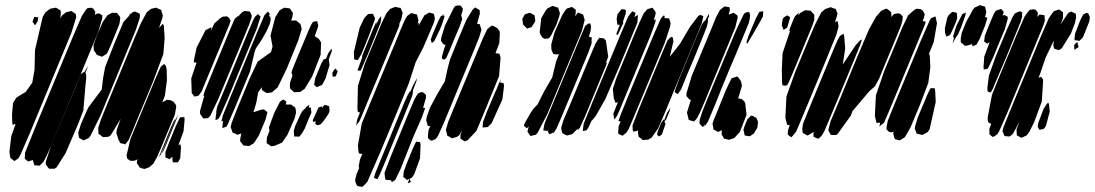

<svg xmlns="http://www.w3.org/2000/svg" viewBox="-20 -546 4283 751"><path d="M624 -397 619 -335 578 -225 514 -72 495 -25 483 2 470 19 465 17 451 14 444 2 435 -26 437 -39 452 -81 413 -17 404 -11 390 -10H382L376 -15L365 -23V-29L364 -46L375 -79L401 -143L500 -382L530 -453L554 -498L570 -511L581 -514L590 -516L606 -509L611 -507L612 -501L617 -485L614 -472L602 -437L617 -453L621 -445ZM259 -417 100 -33 61 57 53 72 44 79 36 84 30 79 21 72 19 64 17 46 24 -13 41 -61 37 -60 29 -58 28 -67 27 -98 31 -143 37 -153 43 -163 52 -169 81 -187 106 -222 115 -272 117 -351 147 -480 158 -498 170 -507 177 -512 194 -515 199 -516 209 -510 217 -505 218 -496 216 -474 222 -485 238 -498 251 -501 259 -503 268 -497 277 -491 278 -478ZM365 -423 193 -8 166 56 150 87 135 102 124 101H115L112 93L109 81V80L98 83L90 86L83 80L77 75V69L78 51L123 -60L262 -395L300 -483L316 -508L322 -514L337 -516L345 -512L353 -500L351 -488L358 -492L367 -494L380 -486V-475ZM512 -431 373 -94 334 -15 327 -6 314 0 307 3 299 -1 289 -7 288 -13 286 -27 297 -62 325 -125 378 -196 383 -239 391 -283 427 -375 463 -460 484 -483 487 -489 491 -494V-491L498 -498L509 -501L517 -497L527 -492V-477ZM447 -452 415 -373 403 -346 398 -336 379 -324 374 -326 359 -331 355 -338 347 -349 346 -371 359 -407 382 -460 400 -486 418 -496H429L438 -495L445 -486L450 -479V-471ZM127 -462 117 -447 112 -454 107 -461 112 -474 114 -480 130 -478ZM664 -98 613 25 595 67 580 94 564 108 553 112 545 115 534 112 526 109 520 99 515 92 517 78V75L514 80L503 83H490L478 75L475 62L490 -2L584 -229L600 -266L609 -285L622 -296L629 -288L632 -273L633 -233L625 -172L615 -146L628 -153L633 -156L647 -154L659 -148L669 -134V-126ZM313 -198 306 -114 286 -62 237 52 202 108 193 114H181H172L167 108L159 97V87L179 26L274 -202L296 -256L311 -266L312 -265L315 -273L325 -288L320 -276L314 -261L317 -254V-238ZM670 -79 629 22 618 47 613 53 618 40 631 8 666 -78 678 -98ZM685 73 676 89H661H656L655 83L654 68V67L643 77L635 73L627 70V64V49L640 15L667 -51L680 -78L684 -87L701 -88L702 -77L698 -33L678 22L685 18L688 29ZM648 -36 630 8 608 60 601 69 604 62 615 35 646 -42 660 -73 665 -80 663 -72Z M1019 -79 992 -15 973 14 955 25 941 24 932 23 924 12 919 6 920 -5 924 -24 915 -21 909 -19 898 -24 890 -27 885 -41 882 -49 886 -65 907 -119 957 -240 988 -305 1027 -333 1040 -342 1043 -353 1046 -364 1044 -375 1038 -407 1057 -479 1074 -506 1092 -516 1106 -514 1114 -513 1121 -502 1126 -495 1124 -482 1119 -465 1132 -466H1138L1149 -457L1155 -452L1158 -442L1160 -432L1147 -389L1101 -276L1066 -204L1044 -185L1033 -183L1023 -182L1005 -193L1004 -199V-205L990 -185L982 -142L971 -106V-107L1002 -117L1012 -118L1019 -113L1026 -107L1024 -99ZM955 -451 834 -159 803 -94 794 -84 783 -83H775L770 -90L763 -100L762 -111L779 -171L775 -172L777 -177L781 -190L803 -244L878 -426L898 -472L910 -483L911 -481L927 -498L936 -503L948 -502L957 -501L961 -494L965 -484L963 -475ZM1022 -423 1002 -388 981 -357 976 -344 968 -309 958 -267 900 -127 870 -58 866 -51 856 -47 850 -45V-51L852 -70L853 -74L851 -73L846 -71L847 -76L852 -95L883 -171L988 -425L1014 -486L1028 -501L1035 -492L1032 -482H1037L1039 -470L1035 -452ZM984 -433 869 -155 841 -92 835 -82 828 -78 823 -76V-81L825 -100L828 -106L825 -104L826 -110L829 -127L858 -196L953 -427L969 -464L977 -480L991 -493L990 -488L999 -483L998 -477ZM749 -360 784 -428 801 -437 807 -439 806 -433 805 -427 819 -455 843 -476 852 -481 868 -482 875 -477 882 -465 876 -447 785 -228 769 -189 757 -172 741 -168 730 -182 728 -239 746 -293 749 -301 738 -302 739 -313ZM1234 -331 1201 -247 1172 -199 1154 -186H1140L1131 -185L1123 -192L1115 -199L1114 -205V-221L1124 -251L1123 -254L1120 -262L1124 -275L1139 -312L1187 -427L1197 -449L1203 -459L1210 -462L1221 -463L1223 -454L1225 -446L1222 -435L1212 -408L1211 -405L1212 -404L1227 -394L1236 -380ZM1269 -291 1253 -238 1240 -214 1219 -205 1209 -214 1210 -222 1213 -240 1236 -296 1246 -314 1255 -316 1264 -338 1277 -356 1278 -346 1266 -314ZM1281 -246 1280 -261 1287 -273 1292 -278 1301 -267 1299 -262 1293 -247ZM1132 -82 1104 -18 1083 12 1052 25 1040 26 1032 20 1023 14V8L1024 -8L1034 -34L1032 -48L1053 -105L1075 -148L1088 -157L1100 -149L1098 -137H1111H1119L1128 -130L1135 -125L1137 -116L1138 -105ZM1189 -85 1172 -43 1161 -24 1150 -11 1142 -12H1131L1130 -23L1129 -34L1135 -54L1156 -100L1163 -112L1176 -124L1178 -128L1191 -137L1187 -126L1196 -125L1197 -116L1198 -105ZM1204 -77 1226 -126 1240 -130 1239 -124 1241 -126 1250 -136 1267 -131 1268 -125 1269 -111 1264 -99 1243 -69 1233 -59 1221 -56 1213 -62 1214 -68 1215 -72 1204 -69Z M1778 -443 1755 -389 1740 -352 1726 -320 1717 -312 1708 -318 1709 -326 1717 -354 1723 -371 1722 -370 1713 -374 1705 -386 1706 -399 1721 -447 1755 -515 1760 -522 1771 -525 1782 -524 1790 -513V-506L1784 -487L1786 -479L1788 -470L1785 -463ZM1533 -424 1414 -139 1397 -97 1386 -72 1373 -55 1374 -61 1377 -78 1387 -103 1388 -105 1379 -110 1378 -124 1380 -210 1406 -294 1446 -390 1472 -454 1492 -495 1506 -511 1518 -516 1526 -519 1541 -516 1547 -515 1549 -510 1555 -496 1554 -491 1550 -472 1542 -453V-446ZM1835 -352 1716 -65 1694 -16 1685 -3 1673 3 1665 4 1654 -6V-15L1656 -37L1663 -53H1659L1653 -54L1651 -62L1647 -75L1649 -88L1662 -125L1691 -179L1720 -228L1729 -270L1739 -310L1766 -377L1804 -468L1830 -510L1839 -517L1848 -511L1856 -507L1857 -493L1846 -453L1852 -452L1857 -451L1858 -446L1863 -430L1861 -422L1855 -402ZM1677 -457 1636 -361 1606 -303 1579 -220 1539 -122 1468 48 1417 165 1403 180 1396 185 1385 183 1377 181 1373 173 1369 162 1370 154 1375 134 1385 111 1383 104 1388 78 1397 57 1390 55 1384 54 1382 45 1380 23 1395 -63 1443 -179 1527 -381 1549 -435 1564 -469 1572 -483 1583 -491 1589 -495 1600 -492 1611 -489 1614 -477 1617 -466 1614 -456 1613 -454 1619 -457 1617 -446 1616 -444 1640 -486 1659 -497 1669 -494 1677 -492 1679 -484 1681 -472ZM1700 -429 1679 -386 1669 -377 1665 -391 1671 -409 1694 -463 1705 -484H1709L1716 -492L1714 -484H1719L1717 -475L1710 -454ZM1422 -404 1394 -335 1384 -318 1379 -311 1374 -312 1366 -313 1365 -320 1364 -342 1387 -438 1399 -463 1401 -469 1403 -470 1405 -476 1415 -486 1420 -491 1434 -492H1439L1441 -487L1447 -474L1445 -466ZM1439 -384 1418 -332 1395 -279 1390 -269 1384 -270 1378 -271 1382 -281 1393 -311 1398 -325 1397 -321 1396 -326 1404 -346 1437 -427 1449 -454 1453 -461 1452 -453 1449 -445 1462 -472 1471 -483V-477L1469 -458ZM1932 -248 1880 -121 1844 -35 1810 2 1798 7 1791 3 1781 -4V-18L1787 -36L1777 -18L1768 -11L1755 -7L1748 -5L1729 -16L1728 -22L1724 -38L1733 -69L1753 -118L1842 -332L1870 -399L1886 -432L1903 -446L1911 -444L1925 -436L1934 -424L1935 -413L1933 -377L1918 -338L1933 -336L1935 -331L1938 -321ZM1579 -138 1485 91 1464 140 1456 155 1443 150 1444 145 1448 131 1473 70 1559 -139 1574 -173 1582 -187 1586 -189 1595 -211 1611 -240 1609 -229 1595 -192V-183L1592 -170ZM1945 -157 1903 -64 1888 -49 1876 -48 1868 -47V-52L1869 -68L1884 -108L1917 -186L1921 -194L1933 -223L1941 -238L1937 -227L1935 -220L1938 -224L1951 -219V-205ZM1631 -89 1598 -14 1548 112 1526 158 1515 165 1510 164V158L1509 159L1498 158L1488 157L1486 149L1484 130L1508 67L1580 -108L1601 -157L1610 -173L1615 -180L1627 -186L1636 -184L1646 -175V-163L1635 -125L1643 -123L1640 -115ZM1623 73 1600 136 1591 149 1572 158 1564 151 1557 146 1558 140 1559 126 1571 93 1594 37 1604 15 1608 8 1623 10 1625 19ZM1582 153 1587 166 1575 171 1577 165Z M2119 -387 2123 -396 2112 -394 2103 -398 2094 -410 2091 -420 2097 -475 2114 -504 2121 -513 2141 -523 2163 -516 2170 -495 2168 -484 2157 -451 2136 -408 2128 -397 2124 -396ZM2856 -439 2736 -148 2717 -104 2706 -83 2695 -71 2690 -72 2674 -77 2672 -85 2667 -106 2683 -157 2679 -155 2673 -161 2665 -170V-181L2686 -250L2759 -425L2781 -479L2796 -507L2814 -521L2825 -519L2833 -518L2835 -506L2830 -489L2844 -494L2850 -496L2858 -490L2865 -485V-475ZM2054 -102 2066 -120 2082 -137 2083 -138 2108 -188 2140 -243 2155 -305 2168 -338 2164 -333 2149 -334 2144 -335 2142 -340 2137 -351 2136 -371 2149 -419 2179 -487 2192 -507 2198 -513 2211 -517 2217 -519 2225 -513 2232 -508V-495L2229 -482L2236 -491L2241 -497L2251 -493L2261 -489L2264 -478L2267 -468L2256 -425L2121 -100L2083 -27L2076 -19L2063 -16L2055 -14L2050 -21L2043 -31L2047 -47L2048 -52L2041 -44L2029 -54L2033 -65ZM2525 -408 2420 -155 2404 -116 2394 -94 2383 -78 2382 -83 2379 -101 2397 -147 2388 -143 2381 -161 2377 -198 2390 -238 2458 -403 2482 -460 2498 -494 2512 -510 2522 -513 2532 -516 2540 -505 2545 -498 2544 -490 2537 -467 2545 -471 2543 -458ZM2390 -412 2394 -422 2404 -449H2402L2394 -450V-455L2392 -471L2395 -490L2411 -510L2423 -509L2428 -506V-495L2417 -462L2418 -456L2397 -410ZM2933 -426 2909 -385 2902 -374 2900 -382 2907 -404 2936 -473 2947 -494 2951 -500 2965 -502V-496L2964 -482L2957 -468ZM2473 -457 2403 -287 2348 -159 2310 -92 2295 -74V-76L2282 -48L2275 -37L2268 -35L2260 -33V-39L2263 -62L2296 -143L2408 -413L2437 -481L2453 -502L2466 -496L2465 -490L2461 -479L2470 -485L2475 -487V-481ZM2899 -432 2855 -326 2839 -289 2806 -209 2778 -139 2749 -70 2735 -50 2737 -55 2738 -59 2729 -49 2723 -55 2716 -63 2717 -78 2728 -112 2747 -159 2859 -427 2888 -488 2893 -495 2904 -499 2911 -498 2914 -487 2912 -468 2909 -462 2911 -461 2908 -454ZM2059 -440 2047 -436 2042 -434 2034 -442 2026 -450 2025 -458 2023 -472 2033 -490 2048 -495 2053 -496 2064 -490 2071 -486 2072 -477 2074 -466 2071 -458ZM2732 -409 2694 -316 2668 -255 2644 -196 2631 -178 2619 -185 2622 -198 2639 -243 2707 -408 2725 -450 2734 -463 2739 -466 2746 -480 2753 -492V-481L2748 -470H2749V-460L2745 -442ZM2679 -441 2710 -482 2718 -488 2726 -485 2731 -483 2730 -477 2725 -455 2696 -384 2576 -94 2554 -43 2529 -8 2516 0 2503 1 2494 2 2488 -4 2478 -11 2477 -16 2475 -31 2477 -39 2473 -34 2462 -32 2457 -31 2455 -37 2454 -55 2480 -122 2568 -334 2591 -388 2605 -402 2612 -399 2614 -385 2600 -324 2640 -375ZM2580 -378 2459 -88 2439 -41 2429 -26 2415 -15 2404 -20 2399 -22 2398 -30 2400 -53 2408 -72 2407 -71 2399 -73 2402 -81 2408 -98 2436 -167 2539 -415 2565 -474 2575 -485 2580 -484 2579 -476 2578 -473 2579 -475H2587L2597 -474L2599 -469L2603 -455L2601 -442ZM2281 -340 2177 -90 2157 -44 2147 -28 2129 -21 2123 -31 2125 -37 2122 -34 2111 -35 2105 -36 2106 -42 2110 -63 2140 -135 2244 -386 2269 -445 2282 -454H2289L2292 -442L2290 -424L2283 -403L2295 -399L2294 -390V-376ZM2341 -267 2268 -90 2248 -46 2240 -37V-43L2218 -21L2202 -17L2197 -16L2187 -21L2180 -25L2178 -31L2175 -45L2177 -53L2184 -76L2207 -130L2284 -316L2309 -375L2319 -391L2324 -398L2332 -397L2342 -396L2350 -387L2359 -324L2350 -300L2354 -302L2352 -294ZM2900 -97 2874 -30 2852 -6 2837 -1 2832 1 2820 -2 2812 -4 2808 -11 2802 -21 2803 -26V-37L2794 -32L2788 -30L2778 -36L2770 -40V-46L2767 -62L2771 -75L2783 -104L2819 -193L2835 -227L2842 -240L2858 -245L2863 -247L2869 -242L2879 -227L2882 -210L2867 -160L2869 -161L2880 -159L2891 -150L2895 -142ZM2558 -12 2550 -19 2552 -30 2566 -65 2576 -79 2578 -76 2584 -92 2590 -106 2602 -124 2599 -111 2585 -77 2579 -72 2583 -61 2569 -20ZM2929 -24 2913 -13 2905 -14 2893 -16 2890 -30 2888 -39 2891 -49 2903 -79 2918 -94 2926 -92 2939 -84 2945 -69 2944 -60 2942 -46Z M3252 -412 3204 -294 3125 -104 3094 -31 3081 -15 3075 -9 3068 -14 3061 -20V-25L3063 -39L3069 -56L3065 -57L3059 -58L3057 -65L3052 -86L3056 -168L3091 -266L3141 -386L3169 -452L3192 -497L3208 -511L3221 -515L3229 -518L3239 -514L3249 -511L3252 -503L3256 -493L3254 -485L3248 -465L3246 -459L3256 -464L3258 -454L3260 -443ZM3583 -414 3467 -134 3438 -66 3419 -51 3421 -57 3423 -67V-66H3415L3409 -65L3407 -71L3402 -92L3406 -173L3439 -269L3480 -367L3509 -438L3532 -486L3556 -507L3566 -512L3582 -510L3590 -504L3597 -490L3594 -477L3588 -461L3589 -463H3594L3601 -461L3598 -451ZM3486 -401 3434 -276 3419 -239 3402 -208 3381 -190 3332 -132 3317 -114 3316 -115 3308 -94 3257 -23 3251 -18H3239H3230L3227 -23L3220 -36L3222 -46L3229 -72L3261 -148L3335 -328L3379 -431L3407 -481L3427 -504L3446 -512L3452 -510L3466 -498L3467 -479L3471 -485L3477 -491L3491 -494L3501 -492L3511 -482L3510 -466L3504 -445ZM3157 -445 3079 -256 3065 -224 3059 -213 3053 -211 3041 -212 3039 -223 3038 -274 3041 -338 3070 -424 3067 -425 3070 -436 3084 -471 3090 -483 3104 -496 3103 -490 3102 -486 3110 -495 3122 -502 3130 -506 3141 -505 3151 -504 3157 -497 3165 -489V-480V-468ZM3045 -429 3038 -447 3039 -456 3041 -471 3046 -478 3059 -486 3070 -479 3069 -472 3059 -438ZM3619 -283 3611 -222 3580 -140 3542 -49 3524 -17 3518 -8 3509 -3 3500 3 3491 1 3480 -2 3476 -15 3474 -23 3475 -31 3466 -28 3456 -31 3447 -41 3448 -49 3452 -72 3478 -137 3583 -390 3616 -465 3621 -474 3631 -479 3639 -482 3640 -477 3645 -455 3632 -381 3613 -334 3616 -333 3617 -323ZM3286 -357 3277 -296 3276 -293 3326 -368 3344 -388 3351 -392 3350 -387 3346 -374 3323 -317 3224 -79 3204 -32 3193 -14 3181 -3 3176 -5 3162 -11V-19V-30L3145 -19L3138 -16L3120 -26L3118 -41L3121 -62L3139 -107L3238 -347L3255 -387L3265 -405L3279 -414L3282 -405ZM3640 -147 3616 -40 3608 -29 3595 -22 3588 -18 3572 -22 3566 -23 3564 -28 3558 -43 3560 -54 3570 -87 3607 -175 3616 -194 3620 -201H3628H3636L3638 -190Z M3833 -446 3812 -394 3803 -378 3799 -371 3784 -365 3783 -370 3782 -375 3779 -372 3760 -367H3754L3744 -376L3738 -381V-396L3742 -418L3760 -462L3786 -509L3793 -517L3803 -521L3813 -526L3826 -522L3833 -520L3836 -507L3838 -499L3834 -483L3832 -479H3834L3842 -477L3840 -469ZM3910 -431 3882 -364 3865 -322 3849 -288 3843 -277 3828 -274 3827 -285 3830 -325 3851 -381 3841 -375 3829 -384 3830 -389 3832 -406 3842 -431 3859 -473 3869 -495 3875 -504 3896 -511 3906 -500 3904 -492 3902 -484 3908 -488 3922 -480 3921 -469ZM4062 -449 3923 -112 3888 -32 3881 -21 3871 -14 3864 -10 3858 -14 3850 -21V-27V-42L3857 -61L3854 -63L3845 -68L3844 -74L3843 -85L3860 -175L3894 -259L3960 -418L3988 -482L4002 -501L4007 -507L4023 -510L4032 -507L4040 -495L4038 -484L4037 -479L4040 -483L4046 -489L4055 -488L4066 -486V-478L4067 -465ZM4055 -149 4025 -68 4005 -28 3995 -16 3982 -10 3975 -7 3962 -14 3957 -17V-22L3956 -40L3962 -55L3968 -70L3941 -21L3929 -12L3918 -13L3909 -14L3906 -22L3901 -33L3905 -48L3919 -83L3941 -137L4049 -398L4082 -474L4097 -496L4102 -502L4116 -507L4122 -509L4131 -503L4138 -498V-492V-477L4135 -467L4128 -450L4158 -495L4170 -501L4180 -496L4188 -492L4189 -478L4185 -457L4169 -415L4133 -357L4122 -350L4111 -353L4103 -356L4100 -369L4102 -387L4098 -379L4070 -321L4049 -259L4042 -241L4052 -246L4060 -235V-227ZM3954 -416 3915 -320 3890 -262 3863 -198 3855 -184 3843 -188 3842 -202 3848 -250 3875 -326 3920 -434 3940 -478 3950 -494 3969 -502 3979 -497 3978 -492V-481L3972 -460ZM3704 -425 3696 -409 3689 -406 3682 -403 3680 -408 3676 -420V-436L3685 -476L3690 -486L3705 -500L3714 -498L3722 -496L3723 -491L3724 -475L3720 -462ZM3739 -438 3727 -411 3720 -401 3719 -400 3710 -383 3706 -376 3707 -381 3712 -399H3708L3709 -407L3720 -443L3744 -491L3758 -497L3756 -486ZM4216 -400 4202 -386 4191 -388 4183 -389V-395L4185 -414L4205 -466L4213 -482L4217 -489L4230 -496L4237 -493L4243 -479L4241 -463ZM4182 -351V-364L4181 -369L4187 -376L4194 -382L4196 -373L4199 -362ZM4046 -38 4039 -50 4041 -65 4062 -120 4074 -139 4080 -145 4083 -138 4086 -110 4071 -53 4063 -42Z"/></svg>

Font: Rubik Marker Hatch
Style: Regular
Weight: 400
Designer: Hubert and Fischer, NaN
Foundry: Hubert & Fischer, NaN
Version: Version 2.200